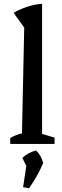

<svg xmlns="http://www.w3.org/2000/svg" viewBox="-20 -773 334 1031"><path d="M35 0V-32Q47 -39 62 -45.5Q77 -52 98 -57L110 -625L53 -704Q88 -724 125.5 -736.5Q163 -749 206 -753V-54L273 -34V0ZM104 232 125 94 212 103Q197 137 178.5 170.5Q160 204 136 238ZM135 145 100 75Q117 59 135.5 49.5Q154 40 174 35Q188 49 197 65Q206 81 212 103Z"/></svg>

Font: Piazzolla Thin SemiBold
Style: Regular
Weight: 600
Version: Version 2.005